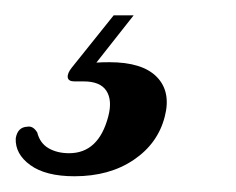

<svg xmlns="http://www.w3.org/2000/svg" viewBox="-37 -25 307 250"><path d="M111 -5H137L88.5 56.5Q96 56 105.5 56Q148.5 56 167.2 75.2Q186 94.5 177.5 127Q168.5 162 137 183.2Q105.5 204.5 60 204.5Q22.5 204.5 2.5 190Q-17.5 175.5 -16.5 155Q-14 140.5 -1.5 140Q6 138.5 11.5 147.5Q15 161.5 26.2 168Q37.5 174.5 53 174.5Q91.5 174.5 104 126.5Q109.5 105.5 101.5 93.2Q93.5 81 72 81H60Q52 81 51.2 75.8Q50.5 70.5 56.5 63Z"/></svg>

Font: Fraunces 144pt S050 SemiBold
Style: Italic
Weight: 600
Italic angle: -16°
Version: Version 1.000; ttfautohint (v1.8.3)